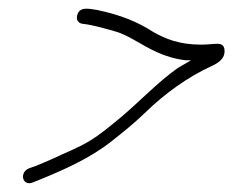

<svg xmlns="http://www.w3.org/2000/svg" viewBox="-20 -443 538 443"><path d="M48 -55C25 -47 30 -15 53 -21L68 -27C130 -52 189 -79 236 -116C264 -138 289 -158 317 -185C358 -225 412 -265 469 -291C482 -297 500 -307 498 -328C497 -337 493 -341 484 -342C471 -342 459 -340 444 -340C392 -340 361 -354 334 -369C297 -393 257 -409 204 -420C188 -422 163 -430 158 -407C155 -396 162 -389 171 -388C193 -386 234 -374 244 -371C260 -367 279 -357 291 -350C323 -332 357 -310 408 -304H421L390 -286C346 -255 301 -208 262 -175C239 -156 212 -133 187 -118C161 -102 129 -90 100 -76C84 -69 72 -64 62 -60Z"/></svg>

Font: Stray Cat
Style: CnObl
Weight: 400
Version: Version 1.0